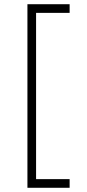

<svg xmlns="http://www.w3.org/2000/svg" viewBox="-20 -810 410 910"><path d="M310 -790V-749H151V39H310V80H110V-790Z"/></svg>

Font: Freesentation 2 ExtraLight
Style: Regular
Weight: 260
Designer: glyphs from Roboto by Christian Robertson / Hangul glyphs from Noto Sans CJK(Source Han Sans) by Jang Soo-young and Kang
Foundry: PT&
Version: Version 2.001